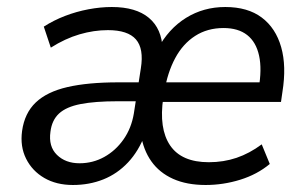

<svg xmlns="http://www.w3.org/2000/svg" viewBox="-20 -519 871 548"><path d="M188 9Q141 9 106.5 -11Q72 -31 54.5 -66Q37 -101 43 -145Q50 -196 82 -226.5Q114 -257 172.5 -270.5Q231 -284 318 -284H391L383 -230H316Q251 -230 210 -222Q169 -214 148.5 -195Q128 -176 124 -143Q118 -101 142.5 -77Q167 -53 207 -53Q245 -53 277.5 -71Q310 -89 332.5 -121Q355 -153 362 -195L382 -324Q391 -380 368 -406.5Q345 -433 288 -433Q248 -433 207 -421Q166 -409 125 -383L105 -443Q133 -461 165.5 -473.5Q198 -486 232.5 -492.5Q267 -499 299 -499Q368 -499 405 -468Q442 -437 444 -379H430Q461 -437 511 -468Q561 -499 623 -499Q687 -499 727 -469Q767 -439 782.5 -384.5Q798 -330 786 -256L782 -228H428L436 -284H737L718 -265Q728 -321 719.5 -360Q711 -399 685.5 -419Q660 -439 618 -439Q572 -439 537 -416.5Q502 -394 480 -353Q458 -312 449 -257L446 -240Q433 -152 465.5 -104Q498 -56 576 -56Q618 -56 655 -68.5Q692 -81 727 -107L750 -51Q714 -21 665.5 -6Q617 9 567 9Q513 9 474 -8.5Q435 -26 412 -58.5Q389 -91 382 -136H394Q376 -88 345.5 -55.5Q315 -23 275 -7Q235 9 188 9Z"/></svg>

Font: Nunito Sans 10pt SemiCondensed
Style: Italic
Weight: 400
Width: 4
Italic angle: -9°
Designer: Vernon Adams
Foundry: Vernon Adams
Version: Version 3.101;gftools[0.9.27]